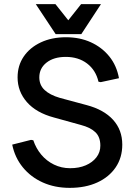

<svg xmlns="http://www.w3.org/2000/svg" viewBox="-20 -894 656 928"><path d="M317 14Q245 14 187 -12Q129 -38 90.5 -85Q52 -132 39 -195L130 -218L141 -216Q154 -177 179.5 -146.5Q205 -116 241 -98.5Q277 -81 319 -81Q362 -81 394.5 -95Q427 -109 446 -133.5Q465 -158 465 -190Q465 -232 441 -255Q417 -278 371 -290L241 -326Q155 -349 110 -400.5Q65 -452 65 -520Q65 -577 94.5 -620.5Q124 -664 177 -689Q230 -714 299 -714Q366 -714 419.5 -689.5Q473 -665 508.5 -621Q544 -577 555 -516L467 -497L456 -499Q443 -555 401 -587Q359 -619 298 -619Q240 -619 205 -591.5Q170 -564 170 -520Q170 -483 195.5 -459Q221 -435 269 -421L399 -386Q482 -364 526.5 -315Q571 -266 571 -195Q571 -132 539 -85Q507 -38 450 -12Q393 14 317 14ZM153 -874H248L310 -796L372 -874H468L373 -729H249Z"/></svg>

Font: Fustat SemiBold
Style: Regular
Weight: 600
Designer: Mohamed Gaber, Khaled Hosny, Laura Garcia Mut
Foundry: Kief Type Foundry, Alif Type Foundry, Hard Type Foundry
Version: Version 1.007